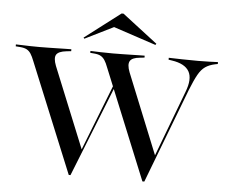

<svg xmlns="http://www.w3.org/2000/svg" viewBox="-53 -817 1049 890"><g transform="rotate(5 471.0 -372.5)"><path d="M641.1 10.5 432.3 -500.8Q424.2 -522.6 416.1 -534.7Q408.1 -546.8 397.2 -552.8Q386.3 -558.9 367.7 -560.5L348.4 -562.1V-571Q366.9 -570.2 393.5 -569.4Q420.2 -568.5 454 -568.5H453.2Q475.8 -568.5 497.2 -569Q518.5 -569.4 537.5 -569.8Q556.5 -570.2 572.2 -570.6Q587.9 -571 600.8 -571V-562.1L579.8 -559.7Q543.5 -556.5 533.9 -539.9Q524.2 -523.4 537.9 -487.9L690.3 -111.3L683.1 -100L804 -420.2Q828.2 -482.3 808.9 -516.5Q789.5 -550.8 728.2 -559.7L712.9 -562.1V-571Q740.3 -570.2 775 -569.4Q809.7 -568.5 850 -568.5Q880.6 -568.5 902.4 -569.4Q924.2 -570.2 941.9 -571V-562.1L929.8 -559.7Q902.4 -554 884.3 -541.5Q866.1 -529 851.6 -503.2Q837.1 -477.4 818.5 -430.6L650 10.5ZM298.4 10.5 88.7 -500.8Q80.6 -521.8 72.6 -534.3Q64.5 -546.8 53.2 -552.8Q41.9 -558.9 22.6 -560.5L1.6 -562.1V-571Q14.5 -571 30.6 -570.2Q46.8 -569.4 67.3 -569Q87.9 -568.5 110.5 -568.5Q133.9 -568.5 154.8 -569Q175.8 -569.4 195.2 -569.8Q214.5 -570.2 230.6 -570.6Q246.8 -571 259.7 -571V-562.1L237.9 -559.7Q200.8 -555.6 191.1 -539.5Q181.5 -523.4 195.2 -487.9L350 -107.3L334.7 -79.8L476.6 -441.9L482.3 -431.5L306.5 10.5ZM315.3 -625 311.3 -629.8 477.4 -756.5H486.3L650 -630.6L646 -625L429.8 -696.8L475 -704Z"/></g></svg>

Font: Playfair 144pt SemiExpanded Medium
Style: Regular
Weight: 500
Width: 6
Designer: Claus Eggers Sørensen
Foundry: Claus Eggers Sørensen
Version: Version 2.203